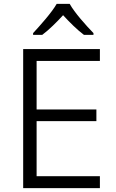

<svg xmlns="http://www.w3.org/2000/svg" viewBox="-20 -966 594 986"><path d="M338 -946H271C246 -902 187 -836 150 -796V-787H197C233 -814 271 -852 304 -888C337 -852 376 -813 411 -787H460V-796C422 -835 362 -902 338 -946ZM493 0V-61H168V-344H475V-404H168V-653H493V-714H99V0Z"/></svg>

Font: Noto Kufi Arabic Light
Style: Regular
Weight: 300
Designer: Monotype Design Team, David Williams, Khaled Hosny
Foundry: Google LLC
Version: Version 2.109